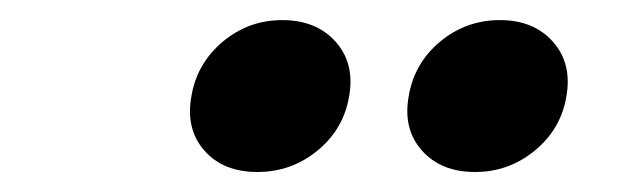

<svg xmlns="http://www.w3.org/2000/svg" viewBox="-20 -754 625 192"><path d="M455.1 -582Q420.9 -582 401.9 -603.5Q382.8 -625 388.7 -657.7Q394 -690.4 419.9 -712.2Q445.8 -733.9 480 -733.9Q513.7 -733.9 533 -712.2Q552.2 -690.4 546.4 -657.7Q541 -625 514.9 -603.5Q488.8 -582 455.1 -582ZM237.3 -582Q203.1 -582 184.3 -603.5Q165.5 -625 171.4 -657.7Q176.8 -690.4 202.6 -712.2Q228.5 -733.9 262.2 -733.9Q296.4 -733.9 315.7 -712.2Q335 -690.4 329.1 -657.7Q323.7 -625 297.6 -603.5Q271.5 -582 237.3 -582Z"/></svg>

Font: Inter Display
Style: Bold Italic
Weight: 700
Italic angle: -9.39999°
Designer: Rasmus Andersson
Foundry: rsms
Version: Version 4.000;git-a52131595